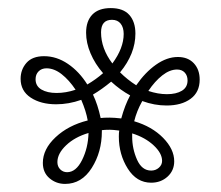

<svg xmlns="http://www.w3.org/2000/svg" viewBox="-20 -728 547 475"><path d="M332 -478Q318 -453 312 -428Q356 -415 383.5 -387Q411 -359 411 -329Q411 -306 394.5 -291Q378 -276 354 -276Q318 -276 296 -311Q274 -346 274 -390Q274 -400 275 -405Q259 -407 252 -407Q239 -407 232 -406V-403Q232 -352 207 -312.5Q182 -273 141 -273Q119 -273 102.5 -287Q86 -301 86 -325Q86 -359 117.5 -388.5Q149 -418 197 -430Q193 -453 181 -481Q150 -470 119 -470Q81 -470 56 -486.5Q31 -503 31 -533Q31 -556 45.5 -572.5Q60 -589 89 -589Q120 -589 148 -570Q176 -551 196 -519Q218 -532 235 -547Q215 -570 204 -596Q193 -622 193 -647Q193 -676 208.5 -692Q224 -708 254 -708Q285 -708 300 -691Q315 -674 315 -645Q315 -595 277 -549Q295 -531 317 -517Q339 -549 366 -568Q393 -587 420 -587Q445 -587 459.5 -571.5Q474 -556 474 -531Q474 -500 451.5 -483.5Q429 -467 392 -467Q362 -467 332 -478ZM230 -648Q230 -608 258 -571Q286 -609 286 -644Q286 -660 278.5 -669.5Q271 -679 257 -679Q230 -679 230 -648ZM167 -506Q151 -530 132.5 -544.5Q114 -559 95 -559Q83 -559 75.5 -551.5Q68 -544 68 -532Q68 -515 82.5 -506.5Q97 -498 120 -498Q143 -498 167 -506ZM347 -503Q371 -495 393 -495Q416 -495 430 -503.5Q444 -512 444 -529Q444 -541 437 -548.5Q430 -556 418 -556Q400 -556 381.5 -541.5Q363 -527 347 -503ZM302 -492Q278 -505 255 -526Q232 -507 210 -494Q222 -469 229 -436Q236 -437 251 -437Q262 -437 280 -435Q289 -468 302 -492ZM199 -399Q165 -389 143.5 -368.5Q122 -348 122 -327Q122 -316 129 -309Q136 -302 146 -302Q168 -302 183 -332Q198 -362 199 -399ZM307 -398V-390Q307 -360 319 -333Q331 -306 354 -306Q365 -306 373 -313Q381 -320 381 -330Q381 -349 360 -368.5Q339 -388 307 -398Z"/></svg>

Font: Arima Madurai
Style: Regular
Weight: 400
Designer: Joana Correia and Natanael Gama
Foundry: NDISCOVER
Version: Version 1.019